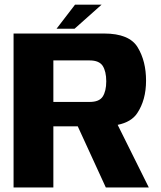

<svg xmlns="http://www.w3.org/2000/svg" viewBox="-20 -822 706 842"><path d="M39.5 0H214V-268H321L444 0H632.5L496 -274.5C536 -282.5 565 -300 582 -326C607.5 -364.5 620.5 -411.5 620.5 -468C620.5 -525 608.5 -573.5 584 -614C560 -654.5 510.5 -675 436.5 -675H39.5ZM214 -375V-557H373C401 -557 420 -549 430.5 -533C440.5 -517 446 -494.5 446 -465.5C446 -436.5 440.5 -414 430.5 -398.5C420 -382.5 401 -375 373 -375ZM228 -696H307L425.5 -801.5H309Z"/></svg>

Font: Anybody
Style: Bold
Weight: 700
Designer: Tyler Finck
Foundry: Etcetera Type Company
Version: Version 1.110